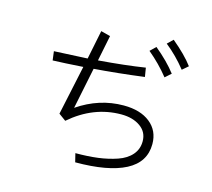

<svg xmlns="http://www.w3.org/2000/svg" viewBox="-116 -943 1231 1114"><g transform="rotate(15 500.0 -385.5)"><path d="M388.7 -519.5 337.9 -271.5Q466.8 -359.4 613.3 -359.4Q713.9 -359.4 772.5 -312.5Q831.1 -265.6 831.1 -185.5Q831.1 -76.2 727.1 -22Q623 32.2 425.8 32.2L413.1 -19.5Q487.3 -19.5 547.9 -27.3Q608.4 -35.2 661.1 -53.2Q713.9 -71.3 743.2 -105.5Q772.5 -139.6 772.5 -186.5Q772.5 -242.2 727.5 -273.9Q682.6 -305.7 613.3 -305.7Q446.3 -305.7 307.6 -185.5L264.6 -216.8L328.1 -514.6Q210 -506.8 146.5 -504.9L139.6 -558.6Q307.6 -566.4 339.8 -568.4L375 -742.2L431.6 -727.5L400.4 -573.2Q560.5 -585.9 679.7 -604.5L688.5 -550.8Q530.3 -530.3 388.7 -519.5ZM760.7 -770.5 793.9 -802.7Q876 -734.4 918.9 -676.8L883.8 -646.5Q828.1 -716.8 760.7 -770.5ZM674.8 -704.1 708 -736.3Q786.1 -671.9 834 -609.4L798.8 -578.1Q744.1 -646.5 674.8 -704.1Z"/></g></svg>

Font: Gothic A1 Light
Style: Regular
Weight: 300
Version: Version 2.50